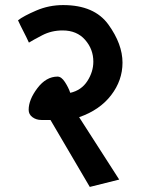

<svg xmlns="http://www.w3.org/2000/svg" viewBox="-20 -717 560 757"><path d="M179 -244H143Q123 -244 108 -255Q93 -266 93 -284Q93 -324 127.5 -369.5Q162 -415 207 -415Q222 -415 236 -393.5Q250 -372 257 -351Q301 -361 324.5 -397.5Q348 -434 348 -474Q348 -523 315.5 -560Q283 -597 227 -597Q183 -597 146.5 -578Q110 -559 94 -549Q84 -571 72.5 -593Q61 -615 51 -637Q73 -654 123 -675.5Q173 -697 229 -697Q352 -697 407.5 -620Q463 -543 463 -470Q463 -400 418 -341.5Q373 -283 292 -255L450 -9L334 20Z"/></svg>

Font: Palanquin SemiBold
Style: Regular
Weight: 600
Designer: Pria Ravichandran
Version: Version 1.0.4